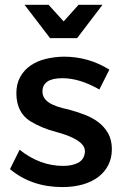

<svg xmlns="http://www.w3.org/2000/svg" viewBox="-20 -773 516 798"><path d="M239 4.5Q111 4.5 21.5 -70L61.5 -150.5Q146 -83.5 242.5 -83.5Q281 -83.5 306 -97.2Q331 -111 333 -143Q333 -159 323 -171Q297 -202.5 213.5 -224.5Q152.5 -240.5 105.5 -269.5Q48.5 -305.5 48 -385.5Q48 -424.5 64 -453.2Q80 -482 107.2 -500.8Q134.5 -519.5 170.5 -528.2Q206.5 -537 245.5 -537.5Q348.5 -537.5 434.5 -483.5L393 -401Q311 -448 239.5 -448Q156.5 -448 156.5 -392.5Q156.5 -365.5 182.2 -347.5Q208 -329.5 266.5 -317.5Q299.5 -308.5 331.2 -296.5Q363 -284.5 388 -265.8Q413 -247 428.8 -220Q444.5 -193 445 -154Q445 -116.5 430.2 -87.2Q415.5 -58 388.5 -37.5Q361.5 -17 323.5 -6.2Q285.5 4.5 239 4.5ZM300.5 -614.5H188L82 -753H182L244.5 -684L306.5 -753H406Z"/></svg>

Font: Argentum Novus Medium
Style: Regular
Weight: 500
Designer: Julieta Ulanovsky (font) & Cristiano Sobral (main changes)
Foundry: Julieta Ulanovsky (font) & Cristiano Sobral (main changes)
Version: Version 3.00;November 27, 2020;FontCreator 13.0.0.2655 64-bi